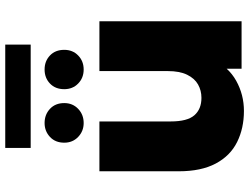

<svg xmlns="http://www.w3.org/2000/svg" viewBox="-129 -812 950 732"><g transform="rotate(-90 346.0 -446.0)"><path d="M289 9Q223 9 170.5 -17Q118 -43 88.5 -98.5Q59 -154 59 -239V-542H249V-270Q249 -207 272.5 -180Q296 -153 339 -153Q367 -153 390 -166Q413 -179 427 -207.5Q441 -236 441 -281V-542H631V0H450V-153L485 -110Q457 -50 404 -20.5Q351 9 289 9ZM447 -602Q415 -602 393.5 -623Q372 -644 372 -676Q372 -710 393.5 -730.5Q415 -751 447 -751Q479 -751 500.5 -730.5Q522 -710 522 -676Q522 -644 500.5 -623Q479 -602 447 -602ZM243 -602Q212 -602 190 -623Q168 -644 168 -676Q168 -710 190 -730.5Q212 -751 243 -751Q275 -751 297 -730.5Q319 -710 319 -676Q319 -644 297 -623Q275 -602 243 -602ZM148 -804V-901H542V-804Z"/></g></svg>

Font: Montserrat Thin ExtraBold
Style: Regular
Weight: 800
Version: Version 9.000